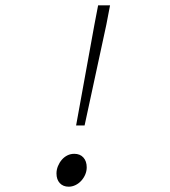

<svg xmlns="http://www.w3.org/2000/svg" viewBox="-20 -692 640 724"><path d="M267 -219 336 -599 350 -672H395L381 -599L299 -219ZM239 12Q218 12 205.5 -1.5Q193 -15 193 -38Q193 -52 198.5 -65.5Q204 -79 213 -89.5Q222 -100 234 -106Q246 -112 260 -112Q282 -112 294.5 -98Q307 -84 307 -61Q307 -47 301.5 -34Q296 -21 286.5 -10.5Q277 0 264.5 6Q252 12 239 12Z"/></svg>

Font: Source Code Pro Light
Style: Italic
Weight: 300
Italic angle: -11°
Monospace: yes
Designer: Paul D. Hunt, Teo Tuominen
Foundry: Adobe Systems Incorporated
Version: Version 1.050;PS 1.000;hotconv 16.6.51;makeotf.lib2.5.65220